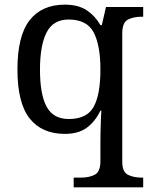

<svg xmlns="http://www.w3.org/2000/svg" viewBox="-20 -566 654 826"><path d="M297 240V198H330Q364 198 388 185.5Q412 173 412 126V40Q412 24 412.5 -0.5Q413 -25 414 -50Q415 -75 416 -90H412Q390 -44 354 -17Q318 10 259 10Q160 10 107.5 -56.5Q55 -123 55 -267Q55 -412 107.5 -479Q160 -546 259 -546Q317 -546 353.5 -521.5Q390 -497 412 -458H418L436 -536H596V-494H588Q554 -494 530 -481.5Q506 -469 506 -422V130Q506 174 530.5 186Q555 198 588 198H596V240ZM276 -54Q354 -54 383 -106.5Q412 -159 412 -267Q412 -371 383 -426.5Q354 -482 275 -482Q209 -482 180.5 -426.5Q152 -371 152 -266Q152 -160 180.5 -107Q209 -54 276 -54Z"/></svg>

Font: Noto Serif Dives Akuru
Style: Regular
Weight: 400
Designer: Fernando Caro
Foundry: Fernando Caro
Version: Version 2.000; ttfautohint (v1.8.4.7-5d5b)